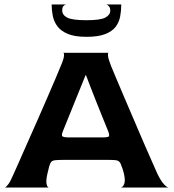

<svg xmlns="http://www.w3.org/2000/svg" viewBox="-20 -835 774 855"><path d="M1 0Q6 0 16.5 -14Q27 -28 41 -61Q48 -76 64 -112.5Q80 -149 101.5 -197.5Q123 -246 146.5 -299Q170 -352 191 -401Q212 -450 228 -487Q244 -524 250 -540Q264 -572 265 -586Q266 -600 261 -600H464Q460 -600 461 -586.5Q462 -573 475 -540Q482 -524 497 -487.5Q512 -451 533 -402.5Q554 -354 576.5 -301Q599 -248 620 -199.5Q641 -151 657.5 -114Q674 -77 681 -61Q697 -28 710.5 -14Q724 0 731 0H518Q527 -1 533 -15.5Q539 -30 532 -61Q530 -68 528 -76Q526 -84 522 -93Q518 -107 512.5 -113.5Q507 -120 496 -121.5Q485 -123 462 -123H262Q238 -123 225.5 -121.5Q213 -120 208 -114Q203 -108 199 -94Q197 -86 195 -77Q193 -68 191 -61Q184 -29 187.5 -15Q191 -1 197 0ZM288 -223H433Q462 -223 465 -228Q468 -233 462 -250Q449 -282 435 -316.5Q421 -351 407.5 -385Q394 -419 382.5 -449Q371 -479 363 -500H361Q345 -461 327.5 -417.5Q310 -374 295 -337Q280 -300 270.5 -276.5Q261 -253 261 -253Q254 -237 256.5 -230Q259 -223 288 -223ZM365 -671Q313 -671 282 -684Q251 -697 235.5 -718Q220 -739 215 -764.5Q210 -790 210 -815H274Q268 -814 262.5 -808Q257 -802 257 -789Q257 -768 279.5 -756.5Q302 -745 365 -745Q428 -745 449.5 -757Q471 -769 471 -787Q471 -800 465.5 -806.5Q460 -813 454 -815H520Q520 -787 515 -761Q510 -735 494.5 -715Q479 -695 448 -683Q417 -671 365 -671Z"/></svg>

Font: Red Rose SemiBold
Style: Regular
Weight: 600
Designer: Jaikishan Patel
Version: Version 2.000